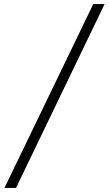

<svg xmlns="http://www.w3.org/2000/svg" viewBox="-20 -785 539 949"><path d="M497 -765H441L2 144H59Z"/></svg>

Font: Roboto Serif 20pt ExtraLight
Style: Regular
Weight: 250
Version: Version 1.008